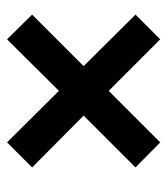

<svg xmlns="http://www.w3.org/2000/svg" viewBox="16 -622 486 559"><g transform="rotate(-90 259.5 -342.0)"><path d="M125 -119 52 -191 203 -342 52 -492 125 -565 275 -414 425 -565 497 -492 347 -342 497 -191 425 -119 275 -269Z"/></g></svg>

Font: Montagu Slab 16pt Medium
Style: Regular
Weight: 500
Designer: Florian Karsten
Foundry: Florian Karsten
Version: Version 1.000; ttfautohint (v1.8.3)